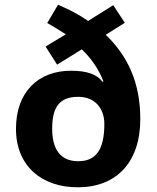

<svg xmlns="http://www.w3.org/2000/svg" viewBox="-20 -787 667 817"><path d="M227 -767 181 -689C208 -674 237 -656 260 -641L174 -589L223 -512L328 -577C370 -537 400 -492 420 -441L416 -439C393 -471 349 -486 282 -486C145 -486 48 -398 48 -239C48 -80 158 10 311 10C474 10 577 -95 577 -280C577 -438 522 -550 430 -639L511 -690L462 -765L355 -698C318 -724 275 -746 227 -767ZM313 -375C388 -375 424 -321 424 -260C424 -155 392 -101 313 -101C233 -101 202 -157 202 -239C202 -330 232 -375 313 -375Z"/></svg>

Font: Noto Sans Myanmar UI
Style: Bold
Weight: 700
Designer: Monotype Design Team
Foundry: Monotype Imaging Inc.
Version: Version 2.103